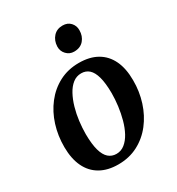

<svg xmlns="http://www.w3.org/2000/svg" viewBox="-188 -899 947 1028"><g transform="rotate(-30 286.0 -385.0)"><path d="M329 -564.5Q395.5 -564.5 441.2 -538.2Q487 -512 511 -461.8Q535 -411.5 535 -339Q535.5 -269.5 515.2 -206.2Q495 -143 456.8 -93.8Q418.5 -44.5 364.2 -16Q310 12.5 242 12.5Q177 12.5 131.2 -13.8Q85.5 -40 61.5 -90Q37.5 -140 37 -211.5Q36.5 -282 56.5 -345.5Q76.5 -409 114.8 -458.2Q153 -507.5 207.2 -536Q261.5 -564.5 329 -564.5ZM312 -510Q282.5 -510 259.5 -491.8Q236.5 -473.5 219.8 -442.5Q203 -411.5 192 -373Q181 -334.5 176 -293.5Q171 -252.5 171 -215Q171.5 -153 182.2 -114.8Q193 -76.5 213.2 -59Q233.5 -41.5 261.5 -41.5Q290.5 -41.5 313.2 -59.8Q336 -78 352.8 -109Q369.5 -140 380 -178.5Q390.5 -217 395.8 -258Q401 -299 401 -337Q400.5 -399 390 -437Q379.5 -475 360 -492.5Q340.5 -510 312 -510ZM339 -629Q311 -629 291.8 -649.2Q272.5 -669.5 273.5 -698.5Q275 -734 296.5 -757.8Q318 -781.5 353.5 -781.5Q384.5 -781.5 402.5 -761.8Q420.5 -742 420 -715Q420 -678.5 398.8 -653.8Q377.5 -629 339 -629Z"/></g></svg>

Font: Merriweather 28pt SemiBold
Style: Italic
Weight: 600
Italic angle: -7.8°
Version: Version 2.101